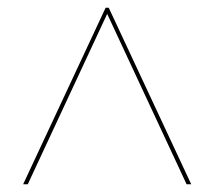

<svg xmlns="http://www.w3.org/2000/svg" viewBox="-20 -478 556 498"><path d="M464 0 258 -442 52 0H40L254 -458H262L476 0Z"/></svg>

Font: Ysabeau SC Hairline
Style: Regular
Weight: 100
Designer: Christian Thalmann (Catharsis Fonts)
Version: Version 0.003